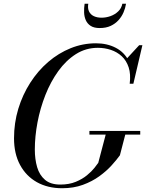

<svg xmlns="http://www.w3.org/2000/svg" viewBox="-20 -990 776 1020"><path d="M310 10Q233.5 10 176 -22.2Q118.5 -54.5 86.5 -114Q54.5 -173.5 54.5 -255Q54.5 -337 77.2 -412Q100 -487 140.8 -550.5Q181.5 -614 236.2 -661Q291 -708 355.5 -734Q420 -760 490 -760Q549 -760 595.2 -736Q641.5 -712 665 -664.2Q688.5 -616.5 679.5 -545H669Q675.5 -596 663.5 -632.2Q651.5 -668.5 626.8 -691.2Q602 -714 569 -725Q536 -736 500 -736Q436 -736 383.2 -702.5Q330.5 -669 289.8 -612.5Q249 -556 221.2 -485.5Q193.5 -415 179.2 -340Q165 -265 165 -195.5Q165 -144.5 177.2 -102.2Q189.5 -60 219 -34.8Q248.5 -9.5 300.5 -9.5Q347 -9.5 382.2 -24Q417.5 -38.5 442.2 -59Q467 -79.5 481.8 -98.2Q496.5 -117 502 -125L543.5 -282.5H647.5L617 -165Q600 -141.5 573 -111.5Q546 -81.5 507.8 -53.8Q469.5 -26 420.2 -8Q371 10 310 10ZM455 -275V-294.5H725V-275ZM669 -545 677 -582Q676.5 -606.5 671.5 -631.2Q666.5 -656 652.5 -677.5L719.5 -750H736.5L688.5 -545ZM509.5 -841Q479.5 -841 461.8 -852.5Q444 -864 435.8 -882.8Q427.5 -901.5 426.8 -924.2Q426 -947 429.5 -970H449Q445 -945.5 453 -929Q461 -912.5 478.5 -904.2Q496 -896 519.5 -896Q543 -896 566.5 -904.2Q590 -912.5 607.5 -929Q625 -945.5 630 -970H649.5Q646 -947 636.2 -924.2Q626.5 -901.5 609.5 -882.8Q592.5 -864 568 -852.5Q543.5 -841 509.5 -841Z"/></svg>

Font: Bodoni Moda 11pt
Style: Italic
Weight: 400
Italic angle: -13°
Version: Version 2.004